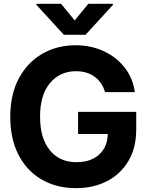

<svg xmlns="http://www.w3.org/2000/svg" viewBox="-20 -974 768 1004"><path d="M377.4 9.8Q274.9 9.8 197.5 -35.4Q120.1 -80.6 76.9 -164.1Q33.7 -247.6 33.7 -362.8Q33.7 -481 78.9 -564.7Q124 -648.4 201.2 -692.9Q278.3 -737.3 374.5 -737.3Q456.5 -737.3 523.2 -706.1Q589.8 -674.8 632.6 -619.6Q675.3 -564.5 685.1 -492.2H529.3Q514.6 -543.5 475.3 -572.5Q436 -601.6 377 -601.6Q293.5 -601.6 241.5 -539.8Q189.5 -478 189.5 -364.3Q189.5 -250.5 240.7 -188.2Q292 -126 378.4 -126Q455.1 -126 498.5 -165.8Q542 -205.6 543.5 -273.4H388.2V-389.2H692.4V-297.4Q692.4 -201.7 651.9 -132.8Q611.3 -64 540.3 -27.1Q469.2 9.8 377.4 9.8ZM299.3 -954.1 370.6 -867.2 441.9 -954.1H570.8V-948.7L427.2 -792H314L170.4 -948.7V-954.1Z"/></svg>

Font: Inter Tight
Style: Bold
Weight: 700
Designer: Rasmus Andersson
Foundry: rsms
Version: Version 3.004; ttfautohint (v1.8.4.7-5d5b)